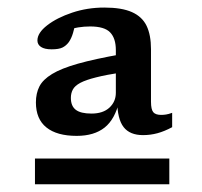

<svg xmlns="http://www.w3.org/2000/svg" viewBox="-20 -729 535 508"><path d="M72.5 -241.5V-309.5H428V-241.5ZM302.5 -537.5Q260.5 -531 233.8 -524.2Q207 -517.5 192.5 -509.8Q178 -502 172.8 -492.2Q167.5 -482.5 167.5 -470Q167.5 -448.5 180.5 -438.5Q193.5 -428.5 222 -428.5Q252.5 -428.5 269.5 -444.2Q286.5 -460 286.5 -483.5V-596.5Q286.5 -627.5 271.5 -643.2Q256.5 -659 218.5 -659Q202.5 -659 186.8 -656.5Q171 -654 153 -648.5L182 -679Q177.5 -656 173.2 -641.8Q169 -627.5 162 -617.5Q155 -608 145.2 -603.2Q135.5 -598.5 116.5 -598.5Q98 -598.5 88.5 -604.8Q79 -611 79 -622Q79 -642 104.8 -662Q130.5 -682 170.8 -695.5Q211 -709 256 -709Q302 -709 329 -697Q356 -685 367.8 -660.8Q379.5 -636.5 379.5 -599V-460Q379.5 -439.5 385.5 -432.2Q391.5 -425 406.5 -425Q412.5 -425 419.2 -426Q426 -427 435.5 -430.5V-392.5Q415 -381.5 396.5 -376.5Q378 -371.5 358.5 -371.5Q323.5 -371.5 307 -392.8Q290.5 -414 290 -462.5L296 -463Q284.5 -413.5 256.8 -391.5Q229 -369.5 183 -369.5Q130.5 -369.5 102.8 -391.8Q75 -414 75 -458Q75 -482 84.2 -500.2Q93.5 -518.5 117.8 -533.2Q142 -548 186.2 -560.5Q230.5 -573 301 -585.5Z"/></svg>

Font: Newsreader 9pt Medium
Style: Regular
Weight: 500
Designer: Hugues Gentile
Foundry: Production Type
Version: Version 1.003